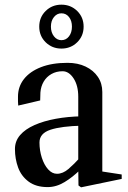

<svg xmlns="http://www.w3.org/2000/svg" viewBox="-20 -785 546 822"><path d="M184 16Q134 16 102.5 -7.5Q71 -31 57.5 -68Q44 -105 44 -147Q44 -181 66 -206.5Q88 -232 127.5 -249.5Q167 -267 219 -276.5Q271 -286 329 -287L315 -273V-371Q315 -419 295 -449.5Q275 -480 248 -480Q221 -480 200 -468Q179 -456 167 -435.5Q155 -415 153 -389Q153 -379 152.5 -371Q152 -363 152 -355L58 -333Q57 -341 57 -351Q57 -361 57 -371Q57 -414 82.5 -446.5Q108 -479 155.5 -497.5Q203 -516 269 -516Q313 -516 346.5 -500Q380 -484 399 -456Q418 -428 418 -391V-36L403 -53L501 -38V-19L327 17L316 9L315 -66L324 -59Q292 -27 256.5 -5.5Q221 16 184 16ZM224 -41Q249 -41 273 -61.5Q297 -82 324 -112L315 -88V-263L333 -247Q243 -245 196 -229.5Q149 -214 149 -175Q149 -141 159 -110Q169 -79 186 -60Q203 -41 224 -41ZM243 -577Q203 -577 175.5 -604Q148 -631 148 -671Q148 -711 175.5 -738Q203 -765 243 -765Q283 -765 310.5 -738Q338 -711 338 -671Q338 -631 310.5 -604Q283 -577 243 -577ZM243 -613Q263 -613 275.5 -629.5Q288 -646 288 -671Q288 -696 275.5 -712Q263 -728 243 -728Q224 -728 211 -712Q198 -696 198 -671Q198 -646 211 -629.5Q224 -613 243 -613Z"/></svg>

Font: Wittgenstein Medium
Style: Regular
Weight: 500
Designer: Jörg Drees
Foundry: Jörg Drees
Version: Version 1.500